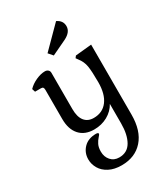

<svg xmlns="http://www.w3.org/2000/svg" viewBox="-226 -790 1002 1145"><g transform="rotate(-30 275.5 -217.5)"><path d="M214 -547 354 -688Q393 -670 393 -631Q393 -591 343 -566L240 -517ZM108 123Q108 77 139 45Q170 13 224 13Q232 13 236 15.5Q240 18 240 22Q240 26 227.5 39.5Q215 53 205.5 72Q196 91 196 120Q196 156 217.5 180.5Q239 205 275 205Q331 205 358 158.5Q385 112 385 34V-100Q363 -60 321.5 -37Q280 -14 229 -14Q165 -14 129.5 -53.5Q94 -93 94 -164V-364Q94 -376 90 -381Q86 -386 76 -386H35L28 -408Q51 -432 84.5 -447Q118 -462 146 -462Q159 -462 167.5 -454.5Q176 -447 176 -435V-185Q176 -131 198 -103Q220 -75 261 -75Q322 -75 356 -120Q390 -165 390 -247Q390 -322 384 -358Q378 -394 354 -424L344 -438L354 -451L465 -462V20Q465 131 411 192Q357 253 264 253Q214 253 178.5 234.5Q143 216 125.5 186Q108 156 108 123Z"/></g></svg>

Font: Kurale
Style: Regular
Weight: 400
Designer: Eduardo Rodriguez Tunni
Foundry: Eduardo Rodriguez Tunni
Version: Version 2.000